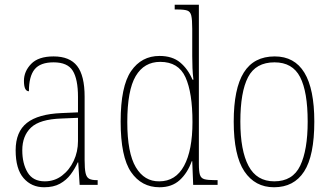

<svg xmlns="http://www.w3.org/2000/svg" viewBox="-20 -780 1399 810"><path d="M166 10Q113 10 79.5 -28.5Q46 -67 46 -146Q46 -224 93.5 -261.5Q141 -299 240 -303L309 -306V-371Q309 -446 287 -481.5Q265 -517 206 -517Q150 -517 126 -487.5Q102 -458 102 -395Q81 -395 81 -439Q81 -479 111.5 -510.5Q142 -542 206 -542Q274 -542 305.5 -501.5Q337 -461 337 -372V-105Q337 -68 341 -50Q345 -32 356 -26Q367 -20 388 -20H392V0H316L310 -95H308Q296 -68 278 -44Q260 -20 233 -5Q206 10 166 10ZM169 -15Q210 -15 241.5 -39Q273 -63 291 -101.5Q309 -140 309 -185V-283L239 -280Q148 -277 111 -242Q74 -207 74 -146Q74 -90 96.5 -52.5Q119 -15 169 -15Z M653 10Q577 10 533 -54Q489 -118 489 -267Q489 -416 533 -480Q577 -544 653 -544Q707 -544 740 -516.5Q773 -489 792 -444H796Q793 -468 792 -493.5Q791 -519 791 -544V-658Q791 -697 787 -714Q783 -731 770 -735.5Q757 -740 728 -740H717V-760H819V-88Q819 -57 823.5 -42.5Q828 -28 842.5 -24Q857 -20 887 -20H898V0H795L791 -100H789Q771 -50 738 -20Q705 10 653 10ZM652 -15Q721 -15 756.5 -80.5Q792 -146 792 -265Q792 -389 762.5 -454Q733 -519 656 -519Q588 -519 552.5 -459Q517 -399 517 -265Q517 -135 553 -74.5Q589 -14 652 -15Z M1136 10Q1056 10 1011 -57Q966 -124 966 -267Q966 -406 1008.5 -474Q1051 -542 1139 -542Q1306 -542 1306 -267Q1306 -123 1263 -56.5Q1220 10 1136 10ZM1137 -15Q1215 -15 1246.5 -81Q1278 -147 1278 -267Q1278 -393 1246 -455Q1214 -517 1138 -517Q1059 -517 1026.5 -454.5Q994 -392 994 -267Q994 -145 1028.5 -80Q1063 -15 1137 -15Z"/></svg>

Font: Noto Serif Tamil Condensed Thin
Style: Italic
Weight: 100
Width: 3
Italic angle: -12°
Designer: Indian Type Foundry, Tom Grace, and the Monotype Design Team
Foundry: Monotype Imaging Inc.
Version: Version 2.003; ttfautohint (v1.8.4.7-5d5b)